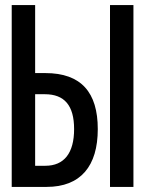

<svg xmlns="http://www.w3.org/2000/svg" viewBox="-20 -734 570 754"><path d="M26 0H163C297 0 364 -82 364 -227C364 -371 299 -447 158 -447H118V-714H26ZM412 0H504V-714H412ZM118 -83V-364H156C233 -364 271 -320 271 -227C271 -133 232 -83 158 -83Z"/></svg>

Font: Noto Sans Mono Condensed Medium
Style: Regular
Weight: 500
Width: 3
Designer: Monotype Design Team
Foundry: Monotype Imaging Inc.
Version: Version 2.014